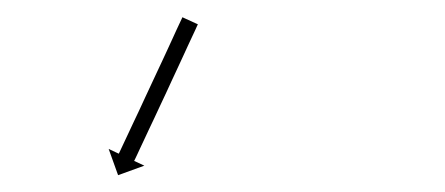

<svg xmlns="http://www.w3.org/2000/svg" viewBox="-20 -272 524 226"><path d="M212 -241.5C212.3 -242.1 212.6 -242.7 212.9 -243.4L194.7 -251.7C194.4 -251.1 194.1 -250.5 193.9 -249.9C193.1 -248.2 192.3 -246.5 191.5 -244.8C190.3 -242.2 189.1 -239.5 187.8 -236.9C186.3 -233.4 184.7 -230 183.1 -226.6C181.2 -222.5 179.3 -218.4 177.5 -214.4C175.4 -209.9 173.3 -205.3 171.2 -200.8C168.9 -196 166.7 -191.1 164.4 -186.3C162.1 -181.3 159.8 -176.3 157.4 -171.3C155.1 -166.3 152.8 -161.3 150.4 -156.3C148.2 -151.5 145.9 -146.7 143.7 -141.8C141.5 -137.3 139.4 -132.8 137.3 -128.3C135.4 -124.2 133.5 -120.2 131.6 -116.1C130 -112.7 128.4 -109.3 126.8 -105.9C125.6 -103.2 124.3 -100.6 123.1 -98C122.3 -96.3 121.5 -94.6 120.7 -92.9C120.4 -92.3 120.1 -91.7 119.8 -91.1L107.9 -96.7L119 -65.8L149.9 -77L137.9 -82.6C138.2 -83.2 138.5 -83.8 138.8 -84.4C139.6 -86.1 140.4 -87.8 141.2 -89.4C142.4 -92.1 143.7 -94.7 144.9 -97.4C146.5 -100.8 148.1 -104.2 149.7 -107.6C151.6 -111.7 153.5 -115.7 155.4 -119.8C157.5 -124.3 159.7 -128.8 161.8 -133.3C164 -138.2 166.3 -143 168.6 -147.9C170.9 -152.9 173.2 -157.9 175.6 -162.8C177.9 -167.8 180.2 -172.8 182.5 -177.8C184.8 -182.7 187 -187.5 189.3 -192.4C191.4 -196.9 193.5 -201.4 195.6 -206C197.5 -210 199.4 -214.1 201.2 -218.2C202.8 -221.6 204.4 -225 206 -228.5C207.2 -231.1 208.5 -233.8 209.7 -236.4C210.5 -238.1 211.2 -239.8 212 -241.5Z"/></svg>

Font: FRB American Cursive Just Arrows Ultra
Style: Bold Italic
Weight: 1000
Italic angle: -25°
Version: Version 2.0;Modular Font Editor K font №1